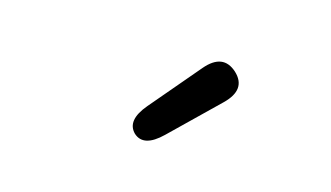

<svg xmlns="http://www.w3.org/2000/svg" viewBox="-40 -953 686 398"><g transform="rotate(15 303.0 -753.5)"><path d="M323 -676Q286 -640 262 -662Q239 -685 272 -724L362 -830Q396 -870 429 -840Q461 -810 423 -773Z"/></g></svg>

Font: Resource Han Rounded HK
Style: Regular
Weight: 400
Designer: Cyano Hao (round all glyphs); Ryoko NISHIZUKA  (kana, bopomofo & ideographs); Paul D. Hunt (Latin, Greek & Cyrillic); Sa
Foundry: Cyano Hao
Version: 0.990